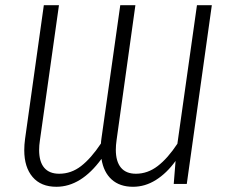

<svg xmlns="http://www.w3.org/2000/svg" viewBox="-20 -705 871 736"><path d="M792 -685 696 0H646L653 -88Q619 -41 577.5 -15Q536 11 490 11Q439 11 408 -17Q377 -45 369 -96Q291 11 196 11Q137 11 105 -26.5Q73 -64 73 -129Q73 -150 76 -172L148 -685H206L133 -167Q130 -148 130 -130Q130 -85 149.5 -62Q169 -39 207 -39Q253 -39 291 -68.5Q329 -98 367 -155Q367 -161 369 -175L441 -685H499L427 -169Q424 -148 424 -131Q424 -86 443.5 -62.5Q463 -39 501 -39Q546 -39 584.5 -68.5Q623 -98 660 -154L735 -685Z"/></svg>

Font: Fira Sans Condensed Light
Style: Italic
Weight: 300
Width: 3
Italic angle: -8°
Designer: Carrois Corporate & Edenspiekermann AG
Foundry: Carrois Corporate GbR & Edenspiekermann AG
Version: Version 4.203